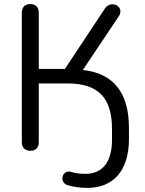

<svg xmlns="http://www.w3.org/2000/svg" viewBox="-20 -732 709 941"><path d="M407 189C535 189 612 105 612 -51V-105C612 -279 535 -373 386 -389L562 -652C594 -699 525 -736 494 -690L298 -394H170V-669C170 -697 155 -712 129 -712C102 -712 87 -697 87 -669V-36C87 -9 102 7 129 7C156 7 170 -9 170 -36V-323H312C463 -323 529 -251 529 -99V-48C529 63 482 120 398 120C372 120 350 117 327 110C283 99 268 164 313 176C339 184 376 189 407 189Z"/></svg>

Font: SN Pro Book
Style: Regular
Weight: 350
Designer: Tobias Whetton
Foundry: Supernotes
Version: Version 1.003;Glyphs 3.3 (3324)